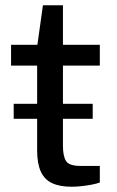

<svg xmlns="http://www.w3.org/2000/svg" viewBox="-20 -697 445 729"><path d="M32 -246V-303H332V-246ZM252 12Q207 12 178 -1.5Q149 -15 135 -45.5Q121 -76 121 -126V-448H22V-527H122L143 -677H219V-527H359V-448H219V-143Q219 -105 230.5 -86Q242 -67 286 -67H359V-4Q345 1 326 4.5Q307 8 287.5 10Q268 12 252 12Z"/></svg>

Font: Archivo Expanded
Style: Regular
Weight: 400
Width: 7
Designer: Hector Gatti
Foundry: Omnibus-Type
Version: Version 2.001